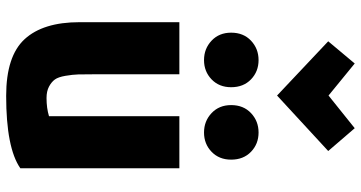

<svg xmlns="http://www.w3.org/2000/svg" viewBox="-294 -856 1171 623"><g transform="rotate(90 291.5 -544.5)"><path d="M186 -1110 290 -1025 396 -1110 470 -1024 290 -858 114 -1024ZM526 -25Q460 21 291 21Q162 21 107 -39Q52 -99 52 -217V-541H221V-267Q221 -231 221.5 -213Q222 -195 226 -171.5Q230 -148 238 -137Q246 -126 261 -118Q276 -110 298 -110Q331 -110 357 -118V-541H526ZM263 -709Q263 -670 237.5 -645.5Q212 -621 175 -621Q138 -621 112 -645.5Q86 -670 86 -709Q86 -749 112 -773.5Q138 -798 175 -798Q212 -798 237.5 -773.5Q263 -749 263 -709ZM498 -709Q498 -670 472.5 -645.5Q447 -621 410 -621Q373 -621 347 -645.5Q321 -670 321 -709Q321 -749 347 -773.5Q373 -798 410 -798Q447 -798 472.5 -773.5Q498 -749 498 -709Z"/></g></svg>

Font: Repo
Style: ExtraBold
Weight: 800
Designer: Stefan Peev
Foundry: Context Ltd
Version: Version 001.000